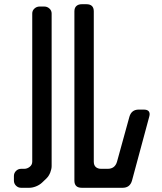

<svg xmlns="http://www.w3.org/2000/svg" viewBox="-20 -787 768 911"><path d="M333 70Q333 104 368 104H562Q596 104 606 71L688 -233Q689 -237 689.5 -240Q690 -243 690 -245Q690 -267 662 -267H638Q604 -267 594 -233L535 -19Q525 14 491 14H460Q444 14 434.5 5.5Q425 -3 425 -20V-733Q425 -767 390 -767H368Q352 -767 342.5 -758.5Q333 -750 333 -733ZM80 104H119Q134 104 150.5 97.5Q167 91 179 80L201 59Q212 48 218.5 31.5Q225 15 225 1V-723Q225 -737 214.5 -746.5Q204 -756 190 -756H168Q154 -756 143.5 -746.5Q133 -737 133 -723V-20Q133 -5 121 4.5Q109 14 95 14H80Q66 14 56 24Q46 34 46 48V70Q46 84 56 94Q66 104 80 104Z"/></svg>

Font: WDXL Lubrifont JP N
Style: Regular
Weight: 400
Designer: [WDXL Lubrifont] Copyright 2020-2022 (c) NightFurySL2001, Skr-ZERO; [ZCOOL QingKe HuangYou] Copyright 2018-2022 (c) The 
Version: Version 2.001;hotconv 1.1.1;makeotfexe 2.6.0